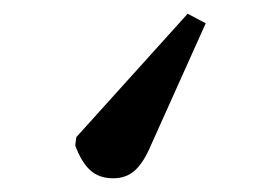

<svg xmlns="http://www.w3.org/2000/svg" viewBox="-20 -80 391 280"><path d="M253.7 -60 280 -46 199.6 133Q189.4 157 176.8 168.5Q164.1 180 145.1 180Q124.1 180 111.3 168Q98.4 156 89.7 132L91.3 120Z"/></svg>

Font: Literata 36pt Medium
Style: Italic
Weight: 500
Italic angle: -2°
Designer: Latin by Veronika Burian and Jose Scaglione. Greek by Irene Vlachou. Cyrillic by Vera Evstafieva
Foundry: TypeTogether
Version: Version 3.002